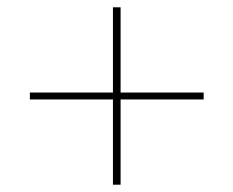

<svg xmlns="http://www.w3.org/2000/svg" viewBox="-20 -569 640 527"><path d="M290 -62V-296H62V-315H290V-549H311V-315H539V-296H311V-62Z"/></svg>

Font: IBM Plex Mono Thin
Style: Regular
Weight: 100
Monospace: yes
Designer: Mike Abbink, Paul van der Laan, Pieter van Rosmalen
Foundry: Bold Monday
Version: Version 2.3